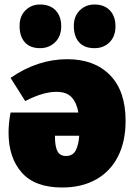

<svg xmlns="http://www.w3.org/2000/svg" viewBox="-20 -818 592 853"><path d="M538 -281Q538 -189 504 -122.5Q470 -56 406.5 -20.5Q343 15 256 15Q135 15 76.5 -51.5Q18 -118 18 -228Q18 -272 27 -318H328Q321 -361 298.5 -385.5Q276 -410 231 -410Q171 -410 92 -369L27 -472Q147 -555 279 -555Q399 -555 468.5 -484.5Q538 -414 538 -281ZM332 -215H224Q224 -168 235 -146.5Q246 -125 273 -125Q303 -125 316 -149Q329 -173 332 -215ZM67 -703Q67 -746 93 -772Q119 -798 158 -798Q202 -798 227 -772Q252 -746 252 -701Q252 -657 225 -630.5Q198 -604 158 -604Q114 -604 90.5 -630Q67 -656 67 -703ZM308 -703Q308 -746 334.5 -772Q361 -798 400 -798Q443 -798 468 -772Q493 -746 493 -701Q493 -656 466.5 -630Q440 -604 400 -604Q355 -604 331.5 -630Q308 -656 308 -703Z"/></svg>

Font: Bitter Pro Black
Style: Regular
Weight: 900
Designer: Sol Matas, and Bitter project Authors
Foundry: Sol Matas
Version: Version 1.010